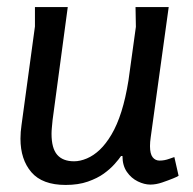

<svg xmlns="http://www.w3.org/2000/svg" viewBox="-20 -511 548 544"><path d="M172 -491 129 -171Q128 -160 127 -150Q126 -140 126 -132Q126 -91 142 -72.5Q158 -54 190 -54Q207 -54 226 -62Q245 -70 262.5 -86.5Q280 -103 296 -130Q312 -157 324 -195Q336 -233 344 -283L365 -435L364 -491H458L407 -122Q406 -116 405.5 -109Q405 -102 405 -97Q405 -75 412.5 -65.5Q420 -56 432 -56Q446 -56 459.5 -61Q473 -66 474 -66L486 -13Q484 -11 470.5 -5.5Q457 0 439.5 6Q422 12 406 12Q389 12 370.5 3Q352 -6 339.5 -24Q327 -42 327 -69H323Q317 -60 304.5 -46Q292 -32 274 -19Q256 -6 229 3.5Q202 13 166 13Q100 13 69 -23Q38 -59 38 -118Q38 -137 41 -157L79 -436V-491Z"/></svg>

Font: Rosario Medium
Style: Italic
Weight: 500
Italic angle: -8.05°
Version: Version 1.201